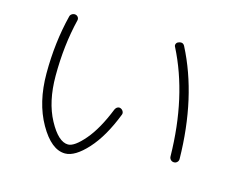

<svg xmlns="http://www.w3.org/2000/svg" viewBox="-100 -827 1199 996"><g transform="rotate(15 500.0 -329.0)"><path d="M856 -100Q851 -420 732 -654Q727 -662 730.5 -670.5Q734 -679 743 -682Q766 -691 776 -671Q900 -430 905 -99Q905 -89 898 -82Q891 -75 881 -75Q870 -75 863 -82.5Q856 -90 856 -100ZM323 27Q249 27 186 -83.5Q123 -194 123 -350Q123 -516 160 -664Q162 -674 171 -679.5Q180 -685 190 -683Q199 -681 204 -673.5Q209 -666 207 -657Q172 -514 172 -350Q172 -211 223 -116.5Q274 -22 326 -22Q360 -22 413.5 -84.5Q467 -147 512 -260Q516 -269 524.5 -273.5Q533 -278 542 -274Q551 -270 555.5 -261Q560 -252 556 -243Q507 -117 441.5 -45Q376 27 323 27Z"/></g></svg>

Font: Rounded Mplus 1c Light
Style: Regular
Weight: 300
Version: Version 1.059.20150529